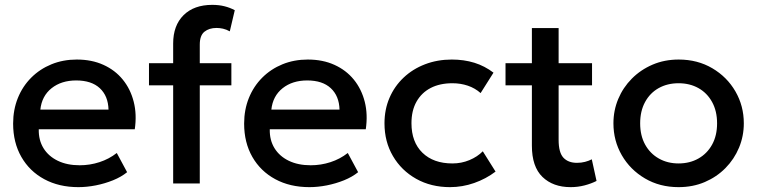

<svg xmlns="http://www.w3.org/2000/svg" viewBox="-20 -755 3114 790"><path d="M302.5 15Q222.5 15 162 -17.8Q101.5 -50.5 67.8 -109.5Q34 -168.5 34 -246.5Q34 -303.5 53.5 -351.8Q73 -400 108.5 -435.5Q144 -471 191.8 -490.5Q239.5 -510 296 -510Q357.5 -510 405.5 -488.2Q453.5 -466.5 485.2 -427.5Q517 -388.5 530.2 -336.2Q543.5 -284 534.5 -223H139.5Q138.5 -178.5 159 -145.2Q179.5 -112 217.8 -93.5Q256 -75 308 -75Q350 -75 389.2 -87.8Q428.5 -100.5 460.5 -125.5L503 -46.5Q479 -27 445 -13.2Q411 0.5 374 7.8Q337 15 302.5 15ZM146 -304H426.5Q425 -360 390.8 -392Q356.5 -424 293.5 -424Q232.5 -424 192.2 -392Q152 -360 146 -304Z M692.5 0V-576Q692.5 -650 735.2 -692.5Q778 -735 853.5 -735Q881 -735 903.8 -729.2Q926.5 -723.5 946 -713L925.5 -626Q911 -634 897.5 -637Q884 -640 871 -640Q840.5 -640 821.2 -624.5Q802 -609 802 -571.5V-495H932V-404H802V0ZM593 -404V-495H707V-404Z M1253 15Q1173 15 1112.5 -17.8Q1052 -50.5 1018.2 -109.5Q984.5 -168.5 984.5 -246.5Q984.5 -303.5 1004 -351.8Q1023.5 -400 1059 -435.5Q1094.5 -471 1142.2 -490.5Q1190 -510 1246.5 -510Q1308 -510 1356 -488.2Q1404 -466.5 1435.8 -427.5Q1467.5 -388.5 1480.8 -336.2Q1494 -284 1485 -223H1090Q1089 -178.5 1109.5 -145.2Q1130 -112 1168.2 -93.5Q1206.5 -75 1258.5 -75Q1300.5 -75 1339.8 -87.8Q1379 -100.5 1411 -125.5L1453.5 -46.5Q1429.5 -27 1395.5 -13.2Q1361.5 0.5 1324.5 7.8Q1287.5 15 1253 15ZM1096.5 -304H1377Q1375.5 -360 1341.2 -392Q1307 -424 1244 -424Q1183 -424 1142.8 -392Q1102.5 -360 1096.5 -304Z M1831.5 15Q1753.5 15 1692.5 -19.2Q1631.5 -53.5 1596.8 -112.8Q1562 -172 1562 -247.5Q1562 -304.5 1582.5 -352.2Q1603 -400 1640.5 -435.5Q1678 -471 1728.8 -490.5Q1779.5 -510 1839 -510Q1889 -510 1931.8 -496.8Q1974.5 -483.5 2010.5 -456L1957.5 -372Q1934.5 -392.5 1904.8 -402.5Q1875 -412.5 1841.5 -412.5Q1789.5 -412.5 1752 -393Q1714.5 -373.5 1693.8 -336.8Q1673 -300 1673 -248Q1673 -170.5 1718.2 -126.5Q1763.5 -82.5 1841.5 -82.5Q1878.5 -82.5 1911.5 -96.2Q1944.5 -110 1966.5 -132.5L2019 -49Q1979.5 -19 1931 -2Q1882.5 15 1831.5 15Z M2328 15Q2255.5 15 2212 -27Q2168.5 -69 2168.5 -155.5V-639.5H2278.5V-495H2416V-404H2278.5V-179.5Q2278.5 -127.5 2298.2 -106.2Q2318 -85 2354 -85Q2371.5 -85 2387 -89Q2402.5 -93 2415 -99.5L2434.5 -10.5Q2413 0.5 2385.2 7.8Q2357.5 15 2328 15ZM2060 -404V-495H2183V-404Z M2772 15Q2694.5 15 2633.8 -20.8Q2573 -56.5 2538.5 -116.2Q2504 -176 2504 -247.5Q2504 -300.5 2523.8 -347.8Q2543.5 -395 2579.8 -431.5Q2616 -468 2665 -489Q2714 -510 2772.5 -510Q2850 -510 2910.8 -474.2Q2971.5 -438.5 3006 -378.8Q3040.5 -319 3040.5 -247.5Q3040.5 -195 3020.8 -147.5Q3001 -100 2965 -63.5Q2929 -27 2880 -6Q2831 15 2772 15ZM2772 -82.5Q2818 -82.5 2853.8 -102.8Q2889.5 -123 2910 -160Q2930.5 -197 2930.5 -247.5Q2930.5 -298 2910 -335.2Q2889.5 -372.5 2853.8 -392.5Q2818 -412.5 2772 -412.5Q2726 -412.5 2690.2 -392.5Q2654.5 -372.5 2634.2 -335.2Q2614 -298 2614 -247.5Q2614 -197 2634.5 -160Q2655 -123 2690.8 -102.8Q2726.5 -82.5 2772 -82.5Z"/></svg>

Font: Geologica Cursive
Style: Regular
Weight: 400
Designer: Sindre Bremnes, Frode Helland
Foundry: Monokrom Skriftforlag AS
Version: Version 1.010;gftools[0.9.28]